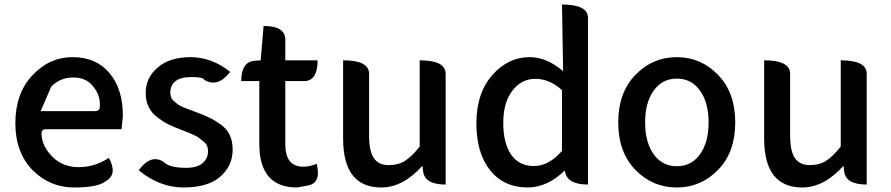

<svg xmlns="http://www.w3.org/2000/svg" viewBox="-20 -817 3943 850"><path d="M462 -118Q502 -45 448 -15Q415 13 308 13Q201 13 124 -64Q48 -142 48 -272Q48 -403 123 -483Q198 -564 302 -564Q406 -564 465 -493Q524 -423 524 -304L518 -245H183Q161 -245 164 -219Q168 -167 213 -122Q259 -77 329 -77Q399 -77 462 -118ZM160 -325H401Q424 -325 422 -352Q424 -396 392 -435Q361 -474 304 -474Q247 -474 207 -434Z M954 -34Q899 13 793 13Q687 13 594 -63Q648 -137 705 -100Q729 -74 804 -74Q852 -74 876 -94Q901 -115 901 -148Q901 -174 885 -187Q870 -200 863 -205Q857 -211 837 -220Q815 -230 781 -243Q747 -256 724 -267Q701 -279 676 -298Q625 -337 625 -405Q625 -473 678 -518Q731 -564 824 -564Q917 -564 999 -499Q945 -428 885 -463Q880 -476 829 -476Q779 -476 756 -457Q734 -438 734 -408Q734 -384 747 -372Q761 -361 767 -355Q774 -350 792 -342Q811 -335 818 -332Q825 -330 855 -318Q886 -307 907 -296Q929 -286 957 -266Q1010 -229 1010 -155Q1010 -82 954 -34Z M1295 13Q1128 13 1128 -180V-458H1048Q1048 -544 1108 -548L1134 -550L1147 -702Q1243 -702 1243 -642V-550H1386Q1386 -458 1326 -458H1243V-179Q1243 -79 1323 -79Q1352 -79 1382 -92Q1403 -7 1344 4Z M1668 13Q1499 13 1499 -204V-550Q1614 -550 1614 -490V-218Q1614 -148 1635 -117Q1657 -86 1700 -86Q1744 -86 1773 -105Q1803 -124 1838 -168V-550Q1953 -550 1953 -490V0Q1859 0 1853 -60L1850 -83Q1764 13 1668 13Z M2316 13Q2211 13 2150 -63Q2089 -139 2089 -271Q2089 -404 2159 -484Q2229 -564 2325 -564Q2400 -564 2473 -502L2468 -797Q2583 -797 2583 -738V0Q2489 0 2481 -60L2480 -62Q2403 13 2316 13ZM2243 -132Q2278 -82 2344 -82Q2410 -82 2468 -149V-418Q2413 -468 2350 -468Q2288 -468 2248 -415Q2208 -363 2208 -273Q2208 -183 2243 -132Z M3159 -65Q3083 13 2976 13Q2869 13 2793 -65Q2717 -143 2717 -275Q2717 -407 2793 -485.5Q2869 -564 2976 -564Q3083 -564 3159 -485.5Q3235 -407 3235 -275Q3235 -143 3159 -65ZM2836 -275Q2836 -187 2874 -134Q2912 -81 2976.5 -81Q3041 -81 3079 -134Q3117 -187 3117 -275Q3117 -363 3079 -416Q3041 -469 2976.5 -469Q2912 -469 2874 -416Q2836 -363 2836 -275Z M3532 13Q3363 13 3363 -204V-550Q3478 -550 3478 -490V-218Q3478 -148 3499 -117Q3521 -86 3564 -86Q3608 -86 3637 -105Q3667 -124 3702 -168V-550Q3817 -550 3817 -490V0Q3723 0 3717 -60L3714 -83Q3628 13 3532 13Z"/></svg>

Font: Swei Half Moon CJK TC
Style: Medium
Weight: 500
Version: Version 2.125